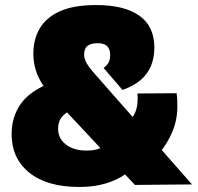

<svg xmlns="http://www.w3.org/2000/svg" viewBox="-20 -730 783 760"><path d="M514 2 180 -355Q156 -382 141 -408Q126 -434 119 -461.5Q112 -489 112 -517Q112 -575 138 -618.5Q164 -662 218.5 -686Q273 -710 361 -710Q472 -710 531.5 -668Q591 -626 591 -541Q591 -502 578 -470Q565 -438 537.5 -414Q510 -390 465 -374L390 -461Q404 -471 410 -483Q416 -495 416 -512Q416 -528 410.5 -538.5Q405 -549 394 -554Q383 -559 366 -559Q340 -559 326.5 -548.5Q313 -538 313 -514Q313 -504 317 -492.5Q321 -481 331.5 -466.5Q342 -452 360 -432L740 0ZM293 10Q166 10 96 -46.5Q26 -103 26 -199Q26 -266 60.5 -316.5Q95 -367 173 -399L260 -294Q235 -281 222.5 -264Q210 -247 210 -219Q210 -194 224 -175Q238 -156 263 -145Q288 -134 321 -134Q354 -134 373 -142Q392 -150 404 -163L496 -56Q472 -35 442 -20.5Q412 -6 375.5 2Q339 10 293 10ZM609 -122 496 -256Q509 -270 515.5 -286Q522 -302 524 -321Q525 -332 525 -341.5Q525 -351 524 -360L679 -361Q681 -348 681.5 -336Q682 -324 682 -308Q682 -256 662.5 -209Q643 -162 609 -122Z"/></svg>

Font: Georama ExtraBold
Style: Regular
Weight: 800
Designer: Jean-Baptiste Levee
Foundry: Production Type
Version: Version 1.001